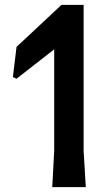

<svg xmlns="http://www.w3.org/2000/svg" viewBox="-20 -770 450 790"><path d="M48 -577 233 -750H324V-150L333 0H195L203 -150V-567L48 -446L33 -453Z"/></svg>

Font: Farro Medium
Style: Regular
Weight: 500
Designer: Aceler Chua
Foundry: Grayscale Limited
Version: Version 1.101